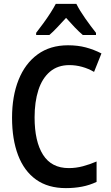

<svg xmlns="http://www.w3.org/2000/svg" viewBox="-20 -958 570 988"><path d="M319 10Q227 10 165.5 -34Q104 -78 73 -159.5Q42 -241 42 -352Q42 -463 75.5 -547Q109 -631 173.5 -678Q238 -725 330 -725Q380 -725 421.5 -714Q463 -703 502 -683L464 -588Q435 -605 402.5 -614Q370 -623 337 -623Q277 -623 237 -589Q197 -555 177.5 -494.5Q158 -434 158 -354Q158 -230 201.5 -161.5Q245 -93 334 -93Q371 -93 406.5 -102.5Q442 -112 477 -127V-22Q441 -5 402 2.5Q363 10 319 10ZM166 -789Q183 -811 202.5 -837.5Q222 -864 239 -890.5Q256 -917 267 -938H373Q390 -904 418.5 -863.5Q447 -823 474 -789V-778H406Q386 -795 364.5 -817.5Q343 -840 320 -866Q296 -840 274 -816.5Q252 -793 234 -778H166Z"/></svg>

Font: Noto Sans Mono Condensed SemiBold
Style: Regular
Weight: 600
Width: 3
Designer: Monotype Design Team
Foundry: Monotype Imaging Inc.
Version: Version 2.014